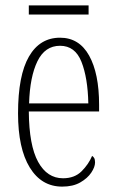

<svg xmlns="http://www.w3.org/2000/svg" viewBox="-20 -683 430 713"><path d="M211 10Q134 10 90.5 -61Q47 -132 47 -262Q47 -403 87.5 -473Q128 -543 203 -543Q274 -543 311 -476.5Q348 -410 348 -294V-269H87Q88 -143 121.5 -82Q155 -21 214 -21Q257 -21 283 -47Q309 -73 322 -104Q326 -102 329.5 -96.5Q333 -91 333 -80Q333 -63 319 -42Q305 -21 278 -5.5Q251 10 211 10ZM308 -299Q306 -394 282.5 -453.5Q259 -513 203 -513Q147 -513 119 -455.5Q91 -398 88 -299ZM87 -629V-663H309V-629Z"/></svg>

Font: Noto Serif ExtraCondensed ExtraLight
Style: Regular
Weight: 200
Width: 2
Designer: Monotype Design Team
Foundry: Monotype Imaging Inc.
Version: Version 2.015